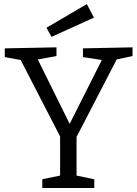

<svg xmlns="http://www.w3.org/2000/svg" viewBox="-20 -933 681 953"><path d="M190 0V-43.3L291.7 -64.3L278.3 -45.7V-272.3L286.7 -239.3L76.3 -647.7L94.7 -633L3.7 -649.7V-693L260.3 -698V-654.7L153.3 -635.3L161 -651.3L334 -301.3H317.3L492 -648.3L499.3 -633L391.7 -649.7V-693L637.7 -698V-654.7L546.7 -635.3L565.3 -649.7L352.7 -239.3L360 -272.3V-45.7L346.3 -64.3L448 -43.3V0ZM235.7 -750 210.7 -795.3 411 -912.7 446.3 -845.7Z"/></svg>

Font: Bitter Thin
Style: Regular
Weight: 100
Designer: Sol Matas, and Bitter project Authors
Foundry: Sol Matas
Version: Version 2.002